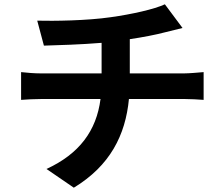

<svg xmlns="http://www.w3.org/2000/svg" viewBox="-20 -814 1040 892"><path d="M78 -479V-350C104 -352 141 -354 172 -354H447C428 -206 348 -99 196 -29L323 58C491 -44 563 -186 579 -354H838C865 -354 899 -352 926 -350V-479C904 -477 857 -473 835 -473H583V-632C643 -641 702 -652 751 -665C768 -669 794 -676 828 -684L746 -794C696 -771 594 -748 494 -734C384 -718 229 -716 153 -718L184 -602C251 -604 356 -607 452 -615V-473H170C139 -473 105 -476 78 -479Z"/></svg>

Font: Noto Sans Mono CJK TC
Style: Bold
Weight: 700
Designer: Ryoko NISHIZUKA 西塚涼子 (kana, bopomofo & ideographs); Paul D. Hunt (Latin, Greek & Cyrillic); Sandoll Communications 산돌커뮤니
Foundry: Adobe
Version: Version 2.004;hotconv 1.0.118;makeotfexe 2.5.65603